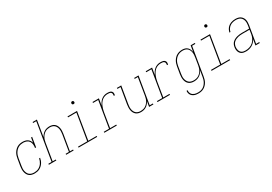

<svg xmlns="http://www.w3.org/2000/svg" viewBox="37 -1824 4426 3126"><g transform="rotate(-30 2250.0 -261.0)"><path d="M194 8Q167 8 141 1.5Q115 -5 95.5 -20.5Q76 -36 64 -59Q52 -82 47 -107Q42 -132 43 -159Q44 -186 48 -213L70 -343Q74 -368 81.5 -392.5Q89 -417 102.5 -440Q116 -463 135 -482.5Q154 -502 177 -515Q200 -528 225.5 -533Q251 -538 276 -538Q301 -538 325 -532.5Q349 -527 368.5 -514Q388 -501 401 -481.5Q414 -462 419 -439L434 -530H454L424 -349H404Q410 -381 407 -413.5Q404 -446 387.5 -471Q371 -496 341.5 -508Q312 -520 280 -520Q257 -520 233.5 -515.5Q210 -511 188.5 -499Q167 -487 149.5 -469Q132 -451 119.5 -430Q107 -409 100 -386Q93 -363 89 -340L68 -210Q64 -186 62.5 -162Q61 -138 65.5 -115.5Q70 -93 80 -72Q90 -51 107 -37Q124 -23 146.5 -16.5Q169 -10 194 -10Q215 -10 236.5 -14Q258 -18 278 -28Q298 -38 315 -53.5Q332 -69 344.5 -88Q357 -107 365 -127.5Q373 -148 377 -170H396Q392 -146 383.5 -123Q375 -100 361 -79Q347 -58 328.5 -41Q310 -24 287.5 -12.5Q265 -1 241 3.5Q217 8 194 8Z M463 0V-18H524L640 -717H581V-735H662L612 -432Q624 -455 642 -476Q660 -497 682.5 -511.5Q705 -526 730.5 -532Q756 -538 781 -538Q807 -538 832 -531Q857 -524 876 -508Q895 -492 906 -469Q917 -446 921.5 -421Q926 -396 924.5 -369.5Q923 -343 919 -317L869 -18H928V0H788V-18H850L900 -320Q903 -343 904.5 -367Q906 -391 902.5 -413.5Q899 -436 889.5 -456.5Q880 -477 863.5 -492Q847 -507 825 -513.5Q803 -520 779 -520Q757 -520 734 -515Q711 -510 690.5 -497.5Q670 -485 653.5 -467Q637 -449 625.5 -428.5Q614 -408 607.5 -386Q601 -364 597 -341L544 -18H603V0Z M1021 0V-18H1194L1276 -512H1119V-530H1298L1214 -18H1371V0ZM1306 -654Q1300 -654 1294 -656Q1288 -658 1284.5 -663Q1281 -668 1280 -674Q1279 -680 1280 -686Q1281 -691 1283.5 -695Q1286 -699 1289.5 -701.5Q1293 -704 1297.5 -705.5Q1302 -707 1306 -707Q1313 -707 1318.5 -704.5Q1324 -702 1327.5 -697Q1331 -692 1332 -686Q1333 -680 1332 -674Q1332 -669 1329.5 -665Q1327 -661 1323 -658.5Q1319 -656 1315 -655Q1311 -654 1306 -654Z M1505 0V-18H1604L1686 -512H1589V-530H1709L1688 -404Q1700 -431 1716.5 -456Q1733 -481 1756.5 -500Q1780 -519 1808 -528.5Q1836 -538 1864 -538Q1878 -538 1892.5 -537Q1907 -536 1920 -532Q1933 -528 1943.5 -519.5Q1954 -511 1959 -498.5Q1964 -486 1963 -471.5Q1962 -457 1960 -443H1940Q1943 -460 1941.5 -477.5Q1940 -495 1927.5 -505.5Q1915 -516 1898 -518Q1881 -520 1864 -520Q1838 -520 1811.5 -511.5Q1785 -503 1763.5 -485.5Q1742 -468 1726 -445Q1710 -422 1698.5 -396.5Q1687 -371 1680.5 -345.5Q1674 -320 1669 -294L1624 -18H1740V0Z M2194 8Q2168 8 2143 1Q2118 -6 2099.5 -22Q2081 -38 2069.5 -61Q2058 -84 2054 -109Q2050 -134 2051 -160.5Q2052 -187 2056 -213L2106 -512H2047V-530H2129L2076 -210Q2072 -187 2070.5 -163Q2069 -139 2072.5 -116.5Q2076 -94 2085.5 -73.5Q2095 -53 2111.5 -38Q2128 -23 2150 -16.5Q2172 -10 2196 -10Q2218 -10 2241 -15Q2264 -20 2284.5 -32.5Q2305 -45 2321.5 -63Q2338 -81 2349.5 -101.5Q2361 -122 2367.5 -144Q2374 -166 2378 -189L2431 -512H2372V-530H2454L2369 -18H2428V0H2347L2363 -98Q2351 -75 2333.5 -54Q2316 -33 2293 -18.5Q2270 -4 2244.5 2Q2219 8 2194 8Z M2505 0V-18H2604L2686 -512H2589V-530H2709L2688 -404Q2700 -431 2716.5 -456Q2733 -481 2756.5 -500Q2780 -519 2808 -528.5Q2836 -538 2864 -538Q2878 -538 2892.5 -537Q2907 -536 2920 -532Q2933 -528 2943.5 -519.5Q2954 -511 2959 -498.5Q2964 -486 2963 -471.5Q2962 -457 2960 -443H2940Q2943 -460 2941.5 -477.5Q2940 -495 2927.5 -505.5Q2915 -516 2898 -518Q2881 -520 2864 -520Q2838 -520 2811.5 -511.5Q2785 -503 2763.5 -485.5Q2742 -468 2726 -445Q2710 -422 2698.5 -396.5Q2687 -371 2680.5 -345.5Q2674 -320 2669 -294L2624 -18H2740V0Z M3159 213Q3139 213 3118.5 210.5Q3098 208 3080 201Q3062 194 3046.5 182.5Q3031 171 3021 154.5Q3011 138 3007 118Q3003 98 3006 78H3026Q3023 96 3026.5 113Q3030 130 3038.5 144.5Q3047 159 3060.5 169Q3074 179 3090 185Q3106 191 3123.5 193Q3141 195 3159 195Q3182 195 3205 190Q3228 185 3249 173Q3270 161 3286.5 142.5Q3303 124 3315 103Q3327 82 3333.5 60Q3340 38 3344 15L3363 -100Q3351 -75 3332.5 -54Q3314 -33 3290.5 -18.5Q3267 -4 3240.5 2Q3214 8 3189 8Q3162 8 3137 1Q3112 -6 3093 -22Q3074 -38 3062.5 -60.5Q3051 -83 3046.5 -108Q3042 -133 3043 -160Q3044 -187 3048 -213L3070 -343Q3074 -368 3082 -392.5Q3090 -417 3103.5 -440Q3117 -463 3136 -482.5Q3155 -502 3178.5 -514.5Q3202 -527 3227 -532.5Q3252 -538 3278 -538Q3305 -538 3330 -530.5Q3355 -523 3373.5 -505.5Q3392 -488 3402 -464.5Q3412 -441 3415 -415L3434 -530H3512V-512H3451L3363 18Q3359 43 3351.5 67.5Q3344 92 3331 114.5Q3318 137 3299 156.5Q3280 176 3257 189Q3234 202 3209 207.5Q3184 213 3159 213ZM3195 -10Q3217 -10 3240 -15Q3263 -20 3283.5 -32Q3304 -44 3321 -62Q3338 -80 3349.5 -101Q3361 -122 3367.5 -144Q3374 -166 3378 -189L3399 -319Q3403 -342 3404.5 -366Q3406 -390 3402.5 -413Q3399 -436 3389.5 -456.5Q3380 -477 3363.5 -492Q3347 -507 3324.5 -513.5Q3302 -520 3278 -520Q3255 -520 3232 -515Q3209 -510 3187.5 -498Q3166 -486 3148.5 -468Q3131 -450 3119 -429Q3107 -408 3100 -385.5Q3093 -363 3089 -340L3068 -210Q3064 -186 3062.5 -162Q3061 -138 3065.5 -115Q3070 -92 3080.5 -71.5Q3091 -51 3108 -36.5Q3125 -22 3148 -16Q3171 -10 3195 -10Z M3521 0V-18H3694L3776 -512H3619V-530H3798L3714 -18H3871V0ZM3806 -654Q3800 -654 3794 -656Q3788 -658 3784.5 -663Q3781 -668 3780 -674Q3779 -680 3780 -686Q3781 -691 3783.5 -695Q3786 -699 3789.5 -701.5Q3793 -704 3797.5 -705.5Q3802 -707 3806 -707Q3813 -707 3818.5 -704.5Q3824 -702 3827.5 -697Q3831 -692 3832 -686Q3833 -680 3832 -674Q3832 -669 3829.5 -665Q3827 -661 3823 -658.5Q3819 -656 3815 -655Q3811 -654 3806 -654Z M4167 8Q4146 8 4126 4.5Q4106 1 4089 -8.5Q4072 -18 4060 -33.5Q4048 -49 4042 -68Q4036 -87 4035 -107.5Q4034 -128 4038 -149Q4041 -172 4051.5 -194.5Q4062 -217 4080 -233.5Q4098 -250 4120.5 -261Q4143 -272 4166.5 -278Q4190 -284 4213 -286.5Q4236 -289 4259 -289H4394L4404 -344Q4407 -366 4407.5 -388.5Q4408 -411 4403 -431.5Q4398 -452 4387 -469.5Q4376 -487 4359 -498.5Q4342 -510 4320.5 -515Q4299 -520 4277 -520Q4249 -520 4220.5 -513.5Q4192 -507 4167 -490Q4142 -473 4125.5 -447.5Q4109 -422 4104 -394H4084Q4089 -415 4098 -435Q4107 -455 4121 -472.5Q4135 -490 4154 -503Q4173 -516 4193.5 -524Q4214 -532 4235 -535Q4256 -538 4277 -538Q4302 -538 4326 -533Q4350 -528 4369.5 -515Q4389 -502 4402.5 -482.5Q4416 -463 4422 -440Q4428 -417 4427.5 -391.5Q4427 -366 4423 -341L4369 -18H4428V0H4347L4364 -108Q4351 -81 4329 -58Q4307 -35 4280.5 -20Q4254 -5 4225 1.5Q4196 8 4167 8ZM4168 -10Q4205 -10 4242.5 -21.5Q4280 -33 4309.5 -59.5Q4339 -86 4356 -121.5Q4373 -157 4379 -194L4391 -271H4259Q4238 -271 4217 -269Q4196 -267 4175 -262Q4154 -257 4134 -247.5Q4114 -238 4097 -223.5Q4080 -209 4070.5 -188.5Q4061 -168 4057 -148Q4054 -130 4055 -112Q4056 -94 4061 -77.5Q4066 -61 4076 -47Q4086 -33 4100.5 -24.5Q4115 -16 4132.5 -13Q4150 -10 4168 -10Z"/></g></svg>

Font: Iosevka Curly Slab ThObl
Style: Regular
Weight: 100
Italic angle: -9°
Monospace: yes
Designer: Belleve Invis
Foundry: Belleve Invis
Version: Version 11.0.0; ttfautohint (v1.8.3)